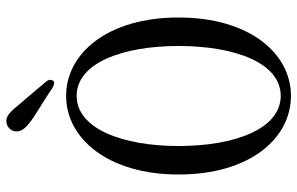

<svg xmlns="http://www.w3.org/2000/svg" viewBox="-190 -766 959 620"><g transform="rotate(-90 290.0 -456.5)"><path d="M340 -767C343 -775 342 -782 334 -790C310 -819 284 -849 260 -877C238 -905 224 -916 209 -916C188 -916 175 -899 175 -883C175 -867 186 -851 221 -828L257 -805C277 -793 296 -780 316 -767C328 -760 337 -760 340 -767ZM36 -360C36 -130 152 3 290 3C428 3 543 -132 543 -360C543 -589 427 -723 290 -723C152 -723 36 -587 36 -360ZM128 -360C128 -541 184 -689 290 -689C396 -689 451 -541 451 -360C451 -177 396 -30 290 -30C184 -30 128 -177 128 -360Z"/></g></svg>

Font: 寒蝉锦书宋 CompactLight
Style: Bold
Weight: 400
Width: 4
Designer: 寒蝉锦书宋{Warren} 思源宋体{Ryoko NISHIZUKA 西塚涼子 (kana & ideographs); Frank Grießhammer (Latin, Greek & Cyrillic); Wenlong ZHANG 
Foundry: Adobe & ChillType
Version: Version 2.000;Glyphs 3.1.1 (3135)